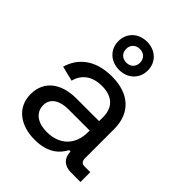

<svg xmlns="http://www.w3.org/2000/svg" viewBox="-221 -876 1003 1003"><g transform="rotate(45 280.0 -375.0)"><path d="M381.5 -76H391.5C392.5 -27.5 422 0 469.5 0H541V-72.5H499C480.5 -72.5 470 -82.5 470 -103V-320C470 -438.5 394.5 -506.5 268 -506.5C141 -506.5 74 -442.5 51 -362L133.5 -341.5C148.5 -397.5 191 -434.5 266.5 -434.5C344.5 -434.5 385 -392.5 385 -324.5V-293.5H216.5C112.5 -293.5 32 -243.5 32 -140.5C32 -41.5 111.5 13.5 215 13.5C313.5 13.5 358 -31.5 381.5 -76ZM232 -60C165 -60 119.5 -91 119.5 -146.5C119.5 -198 165 -224 226.5 -224H385V-213C385 -116 324 -60 232 -60ZM269.5 -556.5C332 -556.5 378 -599.5 378 -660.5C378 -721.5 332 -764.5 269.5 -764.5C206.5 -764.5 160.5 -721.5 160.5 -660.5C160.5 -599.5 206.5 -556.5 269.5 -556.5ZM269.5 -610C239 -610 218 -630 218 -660.5C218 -690.5 239 -711 269.5 -711C300 -711 320.5 -690.5 320.5 -660.5C320.5 -630 300 -610 269.5 -610Z"/></g></svg>

Font: MCL Standard
Style: Regular
Weight: 400
Designer: Květoslav Bartoš
Foundry: Florian Karsten
Version: Version 1.001;Glyphs 3.2.3 (3260)